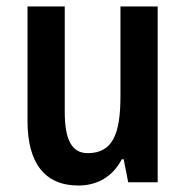

<svg xmlns="http://www.w3.org/2000/svg" viewBox="-20 -629 574 593"><path d="M467 -609H352V-332C352 -217 329 -156 251 -156C202 -156 180 -197 180 -283V-609H65V-255C65 -127 117 -56 222 -56C280 -56 328 -83 356 -137H362L376 -66H467Z"/></svg>

Font: Noto Sans Malayalam UI Condensed SemiBold
Style: Regular
Weight: 600
Width: 3
Designer: Jelle Bosma - Monotype Design Team
Foundry: Monotype Imaging Inc.
Version: Version 2.104